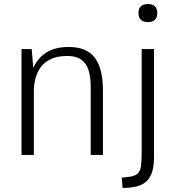

<svg xmlns="http://www.w3.org/2000/svg" viewBox="-20 -773 873 958"><path d="M87.4 0V-528.3H138.2L146 -434.1Q168 -483.4 211.4 -511Q254.9 -538.6 323.2 -538.6Q412.1 -538.6 452.9 -485.1Q493.7 -431.6 493.7 -321.3V0H432.6V-339.8Q432.6 -386.7 422.4 -421.1Q412.1 -455.6 386.7 -474.6Q361.3 -493.7 316.4 -493.7Q267.6 -493.7 235.1 -478.8Q202.6 -463.9 183.8 -438.5Q165 -413.1 157 -381.8Q148.9 -350.6 148.9 -317.9V0ZM591.8 165 587.4 113.3 611.3 110.8Q648.4 107.9 664.3 95.2Q680.2 82.5 683.6 54.7Q687 26.9 687 -21.5V-528.3H748.5V8.3Q748.5 51.8 740.2 80.8Q731.9 109.9 715.6 127.2Q699.2 144.5 675.3 153.1Q651.4 161.6 620.1 163.6ZM717.8 -662.6Q694.3 -662.6 682.6 -674.3Q670.9 -686 670.9 -708Q670.9 -730 682.6 -741.5Q694.3 -752.9 717.8 -752.9Q741.2 -752.9 752.9 -741.5Q764.6 -730 764.6 -708Q764.6 -686 752.9 -674.3Q741.2 -662.6 717.8 -662.6Z"/></svg>

Font: Comme ExtraLight
Style: Regular
Weight: 250
Version: Version 1.000;gftools[0.9.27]